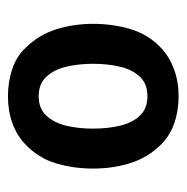

<svg xmlns="http://www.w3.org/2000/svg" viewBox="-14 -672 448 459"><g transform="rotate(-90 209.5 -442.0)"><path d="M382.5 -443Q382.5 -396 370 -353.8Q357.5 -311.5 325.5 -281Q304 -260.5 274 -249.5Q244 -238.5 209.5 -238.5Q174.5 -238.5 144.5 -249Q114.5 -259.5 93.5 -281Q62.5 -312.5 49.5 -354.2Q36.5 -396 36.5 -443Q36.5 -489.5 49 -531.5Q61.5 -573.5 93.5 -604Q115 -625 144.8 -635.8Q174.5 -646.5 209.5 -646.5Q244 -646.5 274.5 -636.2Q305 -626 325.5 -604Q356.5 -572.5 369.5 -531Q382.5 -489.5 382.5 -443ZM132 -443Q132 -407.5 139.2 -377.8Q146.5 -348 163.5 -330.5Q180.5 -313 209.5 -313Q238.5 -313 255.5 -330.5Q272.5 -348 279.8 -377.8Q287 -407.5 287 -443Q287 -478.5 279.8 -508Q272.5 -537.5 255.5 -555.2Q238.5 -573 209.5 -573Q180.5 -573 163.5 -555.2Q146.5 -537.5 139.2 -508Q132 -478.5 132 -443Z"/></g></svg>

Font: Signika Negative Light Medium
Style: Regular
Weight: 500
Version: Version 2.001